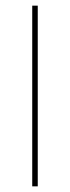

<svg xmlns="http://www.w3.org/2000/svg" viewBox="-20 -659 248 679"><path d="M113.5 0H94V-639H113.5Z"/></svg>

Font: Anek Tamil Medium Thin
Style: Regular
Weight: 250
Version: Version 1.003